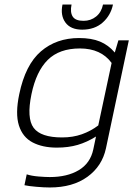

<svg xmlns="http://www.w3.org/2000/svg" viewBox="-20 -652 589 848"><path d="M343 -521Q292 -521 269 -552.5Q246 -584 256 -632H296Q289 -598 301 -579Q313 -560 349 -560Q381 -560 404.5 -579Q428 -598 435 -632H479Q469 -584 433.5 -552.5Q398 -521 343 -521ZM200 176Q175 176 140.5 173Q106 170 88 166L98 118Q119 125 150 127.5Q181 130 200 130Q277 130 328 99.5Q379 69 392 8L404 -49Q364 -24 323 -12Q282 0 231 0Q168 0 124 -23Q80 -46 63.5 -98Q47 -150 65 -236Q92 -366 160.5 -425Q229 -484 329 -484Q384 -484 421.5 -468.5Q459 -453 487 -420L503 -474H549L448 3Q431 82 366 129Q301 176 200 176ZM254 -45Q302 -45 341.5 -59Q381 -73 414 -98L473 -374Q426 -438 333 -438Q242 -438 191 -387.5Q140 -337 119 -236Q97 -130 128.5 -87.5Q160 -45 254 -45Z"/></svg>

Font: Kanit ExtraLight
Style: Italic
Weight: 275
Italic angle: -12°
Designer: Katatrad Team
Foundry: CadsonDemak
Version: Version 2.000; ttfautohint (v1.8.3)